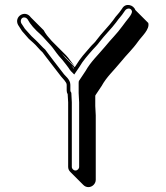

<svg xmlns="http://www.w3.org/2000/svg" viewBox="-20 -702 678 786"><path d="M342 64C358 64 372 50 372 34V-230L370 -268V-310C370 -311 371 -312 372 -314C376 -320 391 -343 396 -350C417 -388 444 -411 475 -449C499 -479 522 -499 546 -533C560 -553 594 -582 587 -608L534 -661C527 -682 494 -692 480 -667C461 -639 460 -644 443 -619C428 -598 395 -565 376 -539C368 -527 358 -520 349 -509C329 -486 308 -463 292 -436L286 -427L248 -465L233 -483L286 -430C276 -442 261 -465 250 -476L197 -529C193 -533 188 -538 183 -544L193 -534C177 -550 166 -564 159 -578L106 -631C83 -664 36 -634 54 -600L70 -575C80 -564 88 -554 98 -543L116 -527C129 -516 141 -499 154 -488C162 -478 176 -458 186 -446L230 -389C236 -381 253 -366 253 -355V-332C253 -327 254 -322 257 -317L259 -283V-19C259 -11 262 -4 268 2L321 55C327 61 334 64 342 64ZM283 -423 282 -421C281 -422 277 -427 272 -434ZM289 -4C281 -4 274 -11 274 -19V-283L272 -322C270 -325 268 -328 268 -332V-355C268 -377 245 -393 242 -398L198 -455C188 -467 174 -488 165 -499C155 -507 139 -526 126 -538L109 -554C100 -564 92 -573 82 -584L67 -607C61 -620 70 -634 83 -630C88 -629 90 -626 93 -623C104 -602 122 -582 147 -560C157 -551 175 -529 186 -518C195 -509 210 -486 221 -473L236 -456C247 -442 256 -431 260 -425C265 -417 268 -413 271 -410L284 -397L305 -428C320 -454 339 -475 360 -499C368 -508 378 -517 388 -531C407 -556 438 -587 455 -610C471 -633 472 -629 492 -659C498 -668 515 -672 520 -657C523 -643 498 -620 481 -595C458 -563 435 -542 410 -511C380 -475 352 -450 330 -411C323 -401 310 -381 306 -375V-374C306 -374 302 -374 302 -363V-321L304 -283V-19C304 -11 297 -4 289 -4Z"/></svg>

Font: Squarish
Style: Shd
Weight: 400
Foundry: Cannot Into Space Fonts
Version: Version 0.272